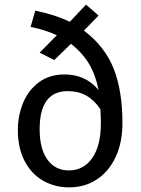

<svg xmlns="http://www.w3.org/2000/svg" viewBox="-20 -796 610 828"><path d="M508 -265Q508 -182 479 -119.5Q450 -57 398 -22.5Q346 12 278 12Q216 12 165.5 -17Q115 -46 86 -102Q57 -158 57 -235Q57 -297 79.5 -352Q102 -407 147.5 -441Q193 -475 258 -475Q349 -475 405 -408Q393 -471 364.5 -519.5Q336 -568 286 -607L214 -537L151 -569L225 -644Q173 -668 112 -680L132 -750Q217 -733 281 -702L351 -776L405 -729L342 -664Q432 -596 470 -500.5Q508 -405 508 -265ZM415 -266Q415 -287 413 -325Q387 -364 352.5 -383.5Q318 -403 272 -403Q151 -403 151 -239Q151 -153 185 -107Q219 -61 277 -61Q340 -61 377.5 -114Q415 -167 415 -266Z"/></svg>

Font: Wolseley Sans
Style: Regular
Weight: 400
Designer: Carrois Corporate & Edenspiekermann AG
Foundry: Carrois Corporate GbR & Edenspiekermann AG
Version: Version 4.202